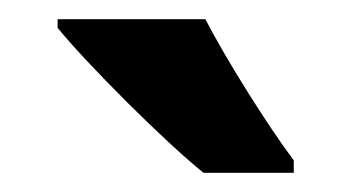

<svg xmlns="http://www.w3.org/2000/svg" viewBox="-20 -786 366 200"><path d="M194 -766H40V-757C70 -720 152 -638 192 -606H286V-619C261 -652 216 -723 194 -766Z"/></svg>

Font: Noto Sans Armenian Condensed
Style: Bold
Weight: 700
Width: 3
Designer: Monotype Design Team
Foundry: Monotype Imaging Inc.
Version: Version 2.008